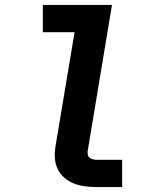

<svg xmlns="http://www.w3.org/2000/svg" viewBox="-20 -755 640 775"><path d="M369 0Q346 0 322.5 -3Q299 -6 278 -14.5Q257 -23 240 -37.5Q223 -52 213 -72.5Q203 -93 201.5 -116.5Q200 -140 204 -164L281 -625H153V-735H432L334 -146Q333 -138 334.5 -130.5Q336 -123 341.5 -118.5Q347 -114 354.5 -112Q362 -110 369 -110H473V0Z"/></svg>

Font: Iosevka Curly Slab XBdEx
Style: Italic
Weight: 800
Width: 7
Italic angle: -9°
Monospace: yes
Designer: Belleve Invis
Foundry: Belleve Invis
Version: Version 11.1.0; ttfautohint (v1.8.3)